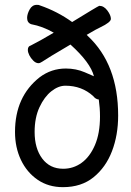

<svg xmlns="http://www.w3.org/2000/svg" viewBox="-20 -749 540 793"><path d="M240 24Q180 24 135.5 -6.5Q91 -37 66.5 -88.5Q42 -140 42 -204Q42 -350 144 -430Q192 -466 252 -466Q294 -466 330 -450.5Q366 -435 368 -434Q354 -490 271 -565Q174 -508 154 -494Q145 -488 139 -488Q128 -488 117.5 -498.5Q107 -509 101 -521Q95 -533 95 -543Q95 -558 107 -561Q143 -579 202 -614Q157 -640 109 -649Q92 -655 92 -675Q92 -691 102.5 -710Q113 -729 132 -729Q142 -729 144 -727Q217 -702 278 -658Q382 -722 390 -725Q409 -725 423.5 -705.5Q438 -686 438 -671Q438 -657 394 -636Q382 -631 338 -605L343 -600Q468 -483 468 -272Q468 -191 442.5 -124.5Q417 -58 366.5 -17Q316 24 240 24ZM241 -52Q283 -52 317 -76.5Q351 -101 372 -149.5Q393 -198 393 -268Q393 -303 388 -338Q375 -339 365 -352Q318 -395 250 -395Q221 -395 192 -372Q163 -349 143 -306Q123 -263 123 -204Q123 -136 154.5 -94Q186 -52 241 -52Z"/></svg>

Font: LXGW WenKai Mono TC
Style: Bold
Weight: 700
Designer: LXGW / Fontworks Inc.
Foundry: LXGW / Fontworks Inc.
Version: Version 1.330